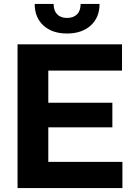

<svg xmlns="http://www.w3.org/2000/svg" viewBox="-20 -954 676 974"><path d="M69 0V-729H599V-596H225V-433H550V-308H225V-133H601V0ZM156 -934H252Q252 -900 270 -881.5Q288 -863 320 -863Q352 -863 370.5 -881Q389 -899 389 -934H485Q485 -865 440 -824.5Q395 -784 320 -784Q245 -784 200.5 -824.5Q156 -865 156 -934Z"/></svg>

Font: Mona Sans
Style: Bold
Weight: 700
Designer: Deni Anggara
Foundry: GitHub
Version: Version 2.000;Glyphs 3.2.3 (3260)